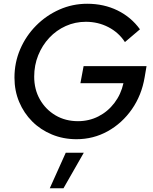

<svg xmlns="http://www.w3.org/2000/svg" viewBox="-20 -729 816 1022"><path d="M387 12Q317 12 256.5 -13Q196 -38 151.5 -82.5Q107 -127 82 -186.5Q57 -246 57 -316Q57 -396 87.5 -467Q118 -538 172 -592.5Q226 -647 296 -678Q366 -709 444 -709Q533 -709 605.5 -673.5Q678 -638 725 -573L645 -505Q612 -556 557 -584.5Q502 -613 437 -613Q380 -613 330 -590.5Q280 -568 242.5 -528Q205 -488 183.5 -435Q162 -382 162 -321Q162 -253 192.5 -199.5Q223 -146 275.5 -115Q328 -84 395 -84Q454 -84 504 -109.5Q554 -135 589 -181Q624 -227 637 -286H408L425 -377H760L750 -318Q734 -222 682 -147.5Q630 -73 553.5 -30.5Q477 12 387 12ZM245 273 330 84H426L318 273Z"/></svg>

Font: Red Hat Display Medium
Style: Italic
Weight: 500
Italic angle: -12°
Designer: Pentagram, MCKL
Foundry: Pentagram, MCKL
Version: Version 1.023; ttfautohint (v1.8.3)